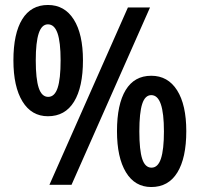

<svg xmlns="http://www.w3.org/2000/svg" viewBox="-20 -744 805 773"><path d="M314 -501Q314 -393 278 -334.5Q242 -276 173 -276Q107 -276 70.5 -335.5Q34 -395 34 -501Q34 -609 69.5 -666.5Q105 -724 173 -724Q240 -724 277 -665.5Q314 -607 314 -501ZM268 0H179L495 -714H584ZM124 -501Q124 -426 136 -390Q148 -354 174 -354Q200 -354 212 -390Q224 -426 224 -501Q224 -575 211.5 -610.5Q199 -646 173 -646Q148 -646 136 -610Q124 -574 124 -501ZM730 -216Q730 -108 694 -49.5Q658 9 589 9Q523 9 487 -50.5Q451 -110 451 -216Q451 -324 486 -381.5Q521 -439 589 -439Q656 -439 693 -380.5Q730 -322 730 -216ZM541 -215Q541 -140 552.5 -104.5Q564 -69 590 -69Q616 -69 628 -105.5Q640 -142 640 -215Q640 -288 627.5 -324.5Q615 -361 589 -361Q564 -361 552.5 -325.5Q541 -290 541 -215Z"/></svg>

Font: Noto Sans Display Medium Narrow
Style: Regular
Weight: 500
Width: 4
Designer: Monotype Design team
Foundry: Monotype Imaging Inc.
Version: Version 1.000